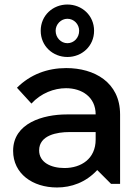

<svg xmlns="http://www.w3.org/2000/svg" viewBox="-20 -813 606 849"><path d="M278 -561C342 -561 396 -609 396 -677C396 -745 342 -793 278 -793C214 -793 160 -745 160 -677C160 -609 214 -561 278 -561ZM278 -622C250 -622 226 -646 226 -677C226 -706 250 -730 278 -730C307 -730 330 -706 330 -677C330 -646 307 -622 278 -622ZM232 16C295 16 359 -6 410 -61L471 0H511V-307C511 -450 396 -512 273 -512C190 -512 114 -484 55 -425L119 -355C161 -401 219 -423 272 -423C342 -423 403 -384 403 -307H275C171 -307 38 -269 38 -146C38 -45 124 16 232 16ZM265 -70C205 -70 153 -95 153 -148C153 -216 234 -229 286 -229H403V-196C403 -111 339 -70 265 -70Z"/></svg>

Font: LaHaus Display SemiBold
Style: Regular
Weight: 600
Designer: We are Make, BastardaType, Dalton Maag Ltd
Foundry: BastardaType, Dalton Maag Ltd
Version: Version 3.100;Glyphs 3.3 (3331)